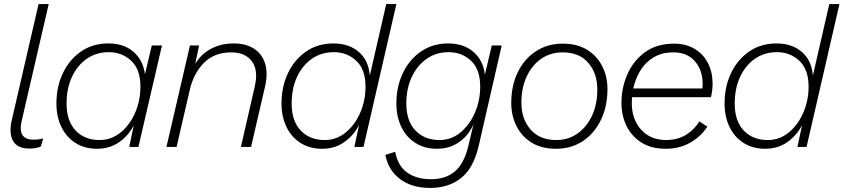

<svg xmlns="http://www.w3.org/2000/svg" viewBox="-20 -724 4156 946"><path d="M125 8Q66 8 44.5 -29.5Q23 -67 38 -132L170 -704H220L87 -129Q65 -36 144 -36Q173 -36 193 -42L181 -2Q158 8 125 8Z M458 9Q397 9 352 -19.5Q307 -48 282.5 -98.5Q258 -149 258 -214Q258 -297 290 -364Q322 -431 379.5 -470.5Q437 -510 514 -510Q591 -510 638.5 -468Q686 -426 694 -358L728 -500H778L662 0H617L639 -107Q614 -56 567 -23.5Q520 9 458 9ZM471 -34Q515 -34 551.5 -55.5Q588 -77 615 -114Q642 -151 657 -198.5Q672 -246 672 -297Q672 -382 626.5 -424.5Q581 -467 516 -467Q454 -467 407 -434Q360 -401 334 -344Q308 -287 308 -214Q308 -128 352.5 -81Q397 -34 471 -34Z M800 0 916 -500H961L942 -409Q969 -456 1018.5 -483Q1068 -510 1132 -510Q1191 -510 1231 -484.5Q1271 -459 1286 -411.5Q1301 -364 1286 -298L1217 0H1167L1235 -297Q1254 -378 1221 -422Q1188 -466 1120 -466Q1036 -466 985 -414.5Q934 -363 915 -281L850 0Z M1567 9Q1506 9 1461 -19.5Q1416 -48 1391.5 -98.5Q1367 -149 1367 -214Q1367 -297 1399 -364Q1431 -431 1488.5 -470.5Q1546 -510 1623 -510Q1700 -510 1748.5 -467.5Q1797 -425 1802 -351L1883 -704H1933L1771 0H1726L1749 -108Q1723 -57 1676.5 -24Q1630 9 1567 9ZM1580 -34Q1638 -34 1683.5 -71.5Q1729 -109 1755 -169Q1781 -229 1781 -297Q1781 -382 1735.5 -424.5Q1690 -467 1625 -467Q1563 -467 1516 -434Q1469 -401 1443 -344Q1417 -287 1417 -214Q1417 -128 1461.5 -81Q1506 -34 1580 -34Z M2099 202Q2008 202 1950 157.5Q1892 113 1879 39L1927 24Q1940 93 1986 126Q2032 159 2104 159Q2176 159 2222 120Q2268 81 2289 -11L2313 -112Q2290 -58 2243 -24.5Q2196 9 2133 9Q2072 9 2027 -19.5Q1982 -48 1957.5 -98.5Q1933 -149 1933 -214Q1933 -297 1965 -364Q1997 -431 2054.5 -470.5Q2112 -510 2188 -510Q2264 -510 2312.5 -468.5Q2361 -427 2369 -356L2403 -500H2452L2339 -7Q2313 105 2251.5 153.5Q2190 202 2099 202ZM2145 -34Q2204 -34 2249 -71.5Q2294 -109 2320 -169Q2346 -229 2346 -297Q2346 -382 2301 -424.5Q2256 -467 2190 -467Q2129 -467 2082 -434Q2035 -401 2008.5 -344Q1982 -287 1982 -214Q1982 -128 2027 -81Q2072 -34 2145 -34Z M2719 9Q2648 9 2599 -21.5Q2550 -52 2524.5 -103.5Q2499 -155 2499 -216Q2499 -302 2531 -368Q2563 -434 2620.5 -471.5Q2678 -509 2753 -509Q2824 -509 2873 -478.5Q2922 -448 2947.5 -397.5Q2973 -347 2973 -285Q2973 -200 2941 -133.5Q2909 -67 2852 -29Q2795 9 2719 9ZM2721 -34Q2779 -34 2824.5 -65.5Q2870 -97 2896.5 -153Q2923 -209 2923 -283Q2923 -363 2878.5 -414.5Q2834 -466 2752 -466Q2693 -466 2647.5 -435Q2602 -404 2575.5 -348Q2549 -292 2549 -218Q2549 -138 2594 -86Q2639 -34 2721 -34Z M3259 9Q3190 9 3141.5 -21Q3093 -51 3067.5 -102.5Q3042 -154 3042 -216Q3042 -294 3072.5 -361Q3103 -428 3160.5 -468.5Q3218 -509 3301 -509Q3360 -509 3403 -483Q3446 -457 3468.5 -412.5Q3491 -368 3491 -311Q3491 -280 3483 -245H3094Q3093 -230 3093 -215Q3093 -136 3139 -85Q3185 -34 3264 -34Q3320 -35 3360.5 -60Q3401 -85 3426 -126L3465 -100Q3434 -52 3381.5 -21.5Q3329 9 3259 9ZM3297 -466Q3242 -466 3201.5 -442Q3161 -418 3136 -378Q3111 -338 3100 -288H3441Q3442 -300 3442 -312Q3442 -378 3404 -422Q3366 -466 3297 -466Z M3750 9Q3689 9 3644 -19.5Q3599 -48 3574.5 -98.5Q3550 -149 3550 -214Q3550 -297 3582 -364Q3614 -431 3671.5 -470.5Q3729 -510 3806 -510Q3883 -510 3931.5 -467.5Q3980 -425 3985 -351L4066 -704H4116L3954 0H3909L3932 -108Q3906 -57 3859.5 -24Q3813 9 3750 9ZM3763 -34Q3821 -34 3866.5 -71.5Q3912 -109 3938 -169Q3964 -229 3964 -297Q3964 -382 3918.5 -424.5Q3873 -467 3808 -467Q3746 -467 3699 -434Q3652 -401 3626 -344Q3600 -287 3600 -214Q3600 -128 3644.5 -81Q3689 -34 3763 -34Z"/></svg>

Font: Prodigy Sans Light
Style: Italic
Weight: 300
Italic angle: -13°
Designer: Wei Huang
Foundry: Wei Huang
Version: Version 1.003; ttfautohint (v1.8.3)